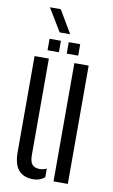

<svg xmlns="http://www.w3.org/2000/svg" viewBox="-95 -902 563 959"><g transform="rotate(10 186.5 -422.5)"><path d="M44.7 -115.7V-600H117.2V-110.2Q117.2 -77.9 129.3 -63.4Q141.5 -48.9 168 -48.9Q185.4 -48.9 202.5 -57.3V-13.3Q178.2 7.2 144 7.2Q95.9 7.2 70.3 -21.4Q44.7 -50.1 44.7 -115.7ZM246.6 0V-600H319.1V0ZM200.8 -640V-698.1H258.9V-640ZM103.5 -640V-698.1H161.1V-640ZM147.6 -738.3 77.8 -853.4H133L200.9 -738.3Z"/></g></svg>

Font: Big Shoulders Stencil Display SC Thin
Style: Regular
Weight: 100
Designer: Patric King
Foundry: XO Type Co
Version: Version 2.001